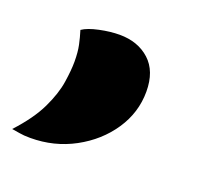

<svg xmlns="http://www.w3.org/2000/svg" viewBox="-126 -221 454 432"><g transform="rotate(20 101.0 -5.5)"><path d="M-16 138Q-32 138 -42.5 136Q-53 134 -61 133Q-24 93 -7 57.5Q10 22 14.5 -7.5Q19 -37 19 -57Q19 -80 15.5 -96.5Q12 -113 7 -129Q20 -138 46 -143.5Q72 -149 94 -149Q138 -149 166 -123.5Q194 -98 194 -49Q194 1 165.5 43.5Q137 86 89 112Q41 138 -16 138Z"/></g></svg>

Font: Sansita Swashed Black
Style: Regular
Weight: 900
Designer: Pablo Cosgaya
Foundry: Omnibus-Type
Version: Version 1.003; ttfautohint (v1.8.3)